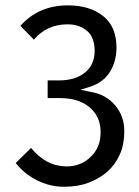

<svg xmlns="http://www.w3.org/2000/svg" viewBox="-20 -695 522 722"><path d="M107.4 -545.9 56.6 -597.7Q125 -674.8 235.4 -674.8Q317.4 -674.8 367.7 -634.8Q418 -594.7 418 -516.6Q418 -463.9 393.1 -424.3Q368.2 -384.8 319.3 -369.1L282.2 -357.4L320.3 -349.6Q378.9 -339.8 413.1 -298.8Q447.3 -257.8 447.3 -203.6Q447.3 -149.4 429.7 -112.3Q396.5 -39.1 312.5 -7.8Q275.4 6.8 222.7 7.3Q169.9 7.8 121.1 -16.1Q72.3 -40 39.1 -82L96.7 -138.7Q153.3 -69.3 230.5 -69.3Q284.2 -69.3 320.3 -104.5Q358.4 -139.6 358.4 -197.8Q358.4 -255.9 317.4 -291Q276.4 -326.2 204.1 -326.2H159.2V-392.6H201.2Q263.7 -392.6 299.8 -422.4Q335.9 -452.1 335.9 -503.4Q335.9 -554.7 307.1 -579.1Q278.3 -603.5 234.4 -603.5Q156.2 -603.5 107.4 -545.9Z"/></svg>

Font: BF_TEXT
Style: Regular
Weight: 400
Foundry: EA DICE
Version: Version 1.404